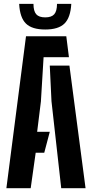

<svg xmlns="http://www.w3.org/2000/svg" viewBox="-20 -991 484 1011"><path d="M13.6 0 116.9 -800H329.1L343 -689.7H209.5L195.4 -456.8L175.6 -296.9H242.1L213 -186.6H167.9L141.6 0ZM302.4 0 251.1 -457.8 242.1 -645.5H345.6L430.5 0ZM218.2 -835.6Q148.4 -835.6 116.6 -866.9Q84.7 -898.1 80.9 -970.6H156.2Q156.3 -932.5 170.7 -916Q185.1 -899.5 218.2 -899.5Q251.3 -899.5 265.7 -916Q280.1 -932.5 280.2 -970.6H355.4Q351.2 -898.1 319.4 -866.9Q287.6 -835.6 218.2 -835.6Z"/></svg>

Font: Big Shoulders Stencil Display SC Thin
Style: Regular
Weight: 100
Designer: Patric King
Foundry: XO Type Co
Version: Version 2.001